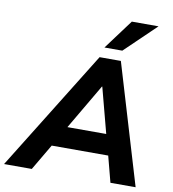

<svg xmlns="http://www.w3.org/2000/svg" viewBox="-148 -1026 999 1111"><g transform="rotate(10 352.0 -470.0)"><path d="M-49 0 388 -705H513L724 0H576L536 -153H204L114 0ZM431 -540 275 -274H503L433 -540ZM406 -765 536 -940H693L511 -765Z"/></g></svg>

Font: Nunito Sans ExtraBold
Style: Italic
Weight: 800
Italic angle: -9°
Designer: Vernon Adams
Foundry: Vernon Adams
Version: Version 3.006; ttfautohint (v1.8.3)